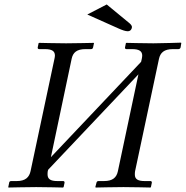

<svg xmlns="http://www.w3.org/2000/svg" viewBox="-20 -838 832 860"><path d="M692 -574C698 -602 715 -618 754 -618H779C784 -618 788 -621 789 -626L792 -645L791 -647C791 -647 701 -644 667 -644C629 -644 546 -646 546 -646L544 -645L540 -626C539 -621 542 -618 546 -618H572C603 -618 617 -609 617 -589C617 -584 616 -580 615 -574L612 -561L208 -134L301 -575C307 -603 324 -618 363 -618H388C393 -618 396 -621 397 -626L401 -645L400 -646C400 -646 310 -644 276 -644C239 -644 156 -646 156 -646L153 -645L149 -626C148 -621 151 -618 155 -618H181C213 -618 226 -609 226 -589C226 -585 225 -580 224 -575L117 -72C111 -44 94 -27 55 -27H30C25 -27 21 -24 21 -19L17 0L18 2C18 2 108 0 142 0C180 0 262 2 262 2L265 0L269 -19C270 -24 267 -27 263 -27H237C206 -27 193 -36 193 -57C193 -61 193 -66 194 -72L196 -78L600 -505L508 -71C502 -43 485 -27 446 -27H421C416 -27 413 -24 412 -19L407 0L409 2C409 2 499 0 533 0C571 0 654 2 654 2L656 0L660 -19C661 -24 658 -27 654 -27H628C597 -27 584 -36 584 -56C584 -61 584 -66 585 -71ZM571 -717C571 -722 567 -728 560 -734L458 -818L371 -773L512 -710C528 -703 542 -698 552 -698C567 -698 571 -711 571 -717Z"/></svg>

Font: Libertinus Serif
Style: Italic
Weight: 400
Italic angle: -12°
Designer: Philipp H. Poll, Khaled Hosny
Foundry: Caleb Maclennan
Version: Version 7.050;RELEASE